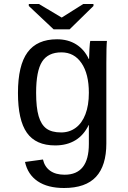

<svg xmlns="http://www.w3.org/2000/svg" viewBox="-20 -733 640 960"><path d="M300.3 207Q218.3 207 168.5 173.3Q118.7 139.6 105 76.7L194.8 64.5Q203.1 101.1 230.7 120.8Q258.3 140.6 303.2 140.6Q424.3 140.6 424.3 -13.2V-107.9H423.3Q399.4 -57.6 356.9 -31.7Q314.5 -5.9 255.9 -5.9Q159.2 -5.9 114.5 -69.1Q69.8 -132.3 69.8 -268.1Q69.8 -406.2 117.7 -471.4Q165.5 -536.6 265.1 -536.6Q320.3 -536.6 361.1 -511Q401.9 -485.4 423.8 -438H425.3Q425.3 -452.6 427.2 -487.5Q429.2 -522.5 431.2 -528.3H514.6Q511.7 -502 511.7 -418.9V-15.6Q511.7 95.2 460 151.1Q408.2 207 300.3 207ZM424.3 -269Q424.3 -363.3 387.7 -417.2Q351.1 -471.2 287.1 -471.2Q220.2 -471.2 190.4 -424.6Q160.6 -377.9 160.6 -269Q160.6 -195.3 173.1 -152.6Q185.5 -109.9 211.9 -90.3Q238.3 -70.8 285.6 -70.8Q327.1 -70.8 358.6 -94Q390.1 -117.2 407.2 -161.9Q424.3 -206.5 424.3 -269ZM328.1 -586.4H248L124 -703.1V-712.9H174.8L288.1 -645.5H289.1L396 -712.9H447.3V-703.1Z"/></svg>

Font: Cousine
Style: Regular
Weight: 400
Monospace: yes
Designer: Steve Matteson
Foundry: Monotype Imaging Inc.
Version: Version 1.21